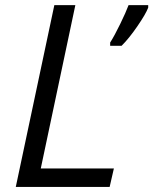

<svg xmlns="http://www.w3.org/2000/svg" viewBox="-20 -734 602 754"><path d="M193.4 -713.9H275.9L140.1 -72.3H427.2L410.6 0H42ZM484.9 -713.9H562V-704.1Q552.7 -679.2 519.5 -630.9Q486.3 -582.5 457.5 -554.2H412.6V-566.9Q429.7 -593.8 452.1 -639.9Q474.6 -686 484.9 -713.9Z"/></svg>

Font: Viking Open Sans
Style: Italic
Weight: 400
Italic angle: -12°
Foundry: Ascender Corporation
Version: Version 2.000